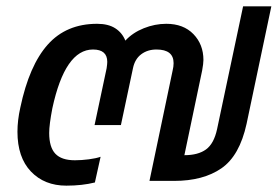

<svg xmlns="http://www.w3.org/2000/svg" viewBox="-20 -570 875 605"><path d="M35 -155Q35 -191 44 -231Q72 -364 130.5 -429.5Q189 -495 286 -495Q321 -495 343 -481Q365 -467 375 -442Q398 -467 433 -481Q468 -495 504 -495Q558 -495 589.5 -462.5Q621 -430 621 -381Q621 -370 617 -348L561 -81Q604 -81 629 -99Q654 -117 664 -163L746 -550H835L757 -180Q735 -79 677.5 -39.5Q620 0 529 0H451L524 -348Q527 -360 527 -371Q527 -414 473 -414Q445 -414 425 -399Q405 -384 399 -355L361 -176H278L316 -355Q318 -369 318 -375Q318 -414 273 -414Q185 -414 145 -229Q135 -177 135 -151Q135 -106 154.5 -85.5Q174 -65 216 -65Q237 -65 260 -68Q283 -71 297 -76L279 5Q239 15 189 15Q120 15 77.5 -29.5Q35 -74 35 -155Z"/></svg>

Font: Prompt
Style: Italic
Weight: 400
Italic angle: -12°
Designer: Katatrad Team
Foundry: CadsonDemak
Version: Version 1.001